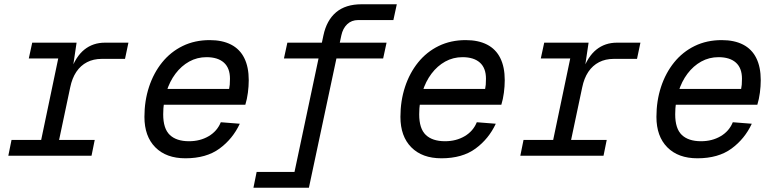

<svg xmlns="http://www.w3.org/2000/svg" viewBox="-20 -730 3640 900"><path d="M19 0 34 -74H173L253 -456H115L131 -530H339L318 -389L311 -397Q335 -465 375.5 -497.5Q416 -530 472 -530H582L566 -454H457Q418 -454 388 -438.5Q358 -423 338 -393.5Q318 -364 309 -320L257 -74H424L409 0Z M849 12Q759 12 708 -39.5Q657 -91 657 -182Q657 -257 678.5 -322.5Q700 -388 740 -437.5Q780 -487 836.5 -514.5Q893 -542 963 -542Q1022 -542 1063 -521Q1104 -500 1125 -458Q1146 -416 1146 -354Q1146 -326 1142 -295.5Q1138 -265 1130 -239H735L751 -313H1054Q1056 -322 1057 -333Q1058 -344 1058 -361Q1058 -411 1029.5 -436.5Q1001 -462 948 -462Q904 -462 867 -441.5Q830 -421 802.5 -384.5Q775 -348 760 -299Q745 -250 745 -194Q745 -127 776 -97.5Q807 -68 866 -68Q918 -68 958 -91.5Q998 -115 1015 -157L1104 -150Q1071 -79 1009 -33.5Q947 12 849 12Z M1168 150 1183 76H1401L1352 116L1496 -564Q1511 -635 1555.5 -672.5Q1600 -710 1675 -710H1840L1824 -636H1659Q1628 -636 1607.5 -616.5Q1587 -597 1580 -564L1428 150ZM1311 -456 1327 -530H1792L1776 -456Z M2049 12Q1959 12 1908 -39.5Q1857 -91 1857 -182Q1857 -257 1878.5 -322.5Q1900 -388 1940 -437.5Q1980 -487 2036.5 -514.5Q2093 -542 2163 -542Q2222 -542 2263 -521Q2304 -500 2325 -458Q2346 -416 2346 -354Q2346 -326 2342 -295.5Q2338 -265 2330 -239H1935L1951 -313H2254Q2256 -322 2257 -333Q2258 -344 2258 -361Q2258 -411 2229.5 -436.5Q2201 -462 2148 -462Q2104 -462 2067 -441.5Q2030 -421 2002.5 -384.5Q1975 -348 1960 -299Q1945 -250 1945 -194Q1945 -127 1976 -97.5Q2007 -68 2066 -68Q2118 -68 2158 -91.5Q2198 -115 2215 -157L2304 -150Q2271 -79 2209 -33.5Q2147 12 2049 12Z M2419 0 2434 -74H2573L2653 -456H2515L2531 -530H2739L2718 -389L2711 -397Q2735 -465 2775.5 -497.5Q2816 -530 2872 -530H2982L2966 -454H2857Q2818 -454 2788 -438.5Q2758 -423 2738 -393.5Q2718 -364 2709 -320L2657 -74H2824L2809 0Z M3249 12Q3159 12 3108 -39.5Q3057 -91 3057 -182Q3057 -257 3078.5 -322.5Q3100 -388 3140 -437.5Q3180 -487 3236.5 -514.5Q3293 -542 3363 -542Q3422 -542 3463 -521Q3504 -500 3525 -458Q3546 -416 3546 -354Q3546 -326 3542 -295.5Q3538 -265 3530 -239H3135L3151 -313H3454Q3456 -322 3457 -333Q3458 -344 3458 -361Q3458 -411 3429.5 -436.5Q3401 -462 3348 -462Q3304 -462 3267 -441.5Q3230 -421 3202.5 -384.5Q3175 -348 3160 -299Q3145 -250 3145 -194Q3145 -127 3176 -97.5Q3207 -68 3266 -68Q3318 -68 3358 -91.5Q3398 -115 3415 -157L3504 -150Q3471 -79 3409 -33.5Q3347 12 3249 12Z"/></svg>

Font: Geist Mono
Style: Italic
Weight: 400
Italic angle: -12°
Monospace: yes
Designer: Basement.studio, Andrés Briganti, Mateo Zaragoza
Foundry: Basement.studio, Vercel, Andrés Briganti, Guido Ferreyra, Mateo Zaragoza
Version: Version 1.500